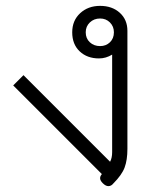

<svg xmlns="http://www.w3.org/2000/svg" viewBox="-20 -623 529 654"><path d="M349 11Q340 11 330 1Q321 -8 321 -16Q321 -23 327 -30L25 -332L60 -367L355 -72Q362 -85 362 -105V-437Q341 -424 317 -424Q277 -424 251.5 -448Q226 -472 226 -513Q226 -553 253 -578Q280 -603 321 -603Q362 -603 388 -579.5Q414 -556 414 -518V-116Q414 -78 404.5 -52.5Q395 -27 366 2Q359 11 349 11ZM368 -513Q368 -533 354.5 -546.5Q341 -560 321 -560Q300 -560 286 -546.5Q272 -533 272 -513Q272 -492 286 -479Q300 -466 321 -466Q341 -466 354.5 -479Q368 -492 368 -513Z"/></svg>

Font: Niramit ExtraLight
Style: Regular
Weight: 200
Designer: Katatrad Aksorn Co.,Ltd.
Foundry: Cadson Demak Co.,Ltd.
Version: Version 1.000; ttfautohint (v1.6)